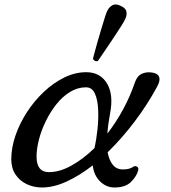

<svg xmlns="http://www.w3.org/2000/svg" viewBox="-20 -824 757 851"><path d="M166 7Q130 7 99 -7.5Q68 -22 49 -50Q30 -78 30 -118Q30 -169 48.5 -223Q67 -277 99.5 -327Q132 -377 174.5 -417Q217 -457 265 -480.5Q313 -504 362 -504Q424 -504 454 -454.5Q484 -405 468 -322Q459 -274 456 -232Q494 -281 525 -338Q556 -395 577 -456Q587 -487 608.5 -497Q630 -507 657 -502Q680 -498 685.5 -482.5Q691 -467 677 -441Q634 -361 577 -285.5Q520 -210 457 -149Q464 -113 480.5 -93Q497 -73 525 -73Q542 -73 553 -76.5Q564 -80 571 -85Q578 -90 587 -85.5Q596 -81 592 -67Q585 -42 560.5 -17.5Q536 7 487 7Q451 7 423.5 -20Q396 -47 391 -91Q333 -46 275.5 -19.5Q218 7 166 7ZM197 -61Q244 -61 296.5 -90Q349 -119 399 -168Q407 -204 412 -250Q417 -296 415 -339Q413 -382 400.5 -409.5Q388 -437 361 -437Q324 -437 290.5 -416.5Q257 -396 230 -362Q203 -328 183 -287Q163 -246 152.5 -205Q142 -164 142 -130Q142 -61 197 -61ZM414 -554Q407 -551 400.5 -554.5Q394 -558 392 -564Q393 -568 398.5 -588.5Q404 -609 412 -637.5Q420 -666 429 -695.5Q438 -725 445 -747.5Q452 -770 456 -777Q464 -793 478.5 -801Q493 -809 515 -798Q538 -788 540.5 -771.5Q543 -755 535 -740Q532 -732 519.5 -712Q507 -692 490 -666.5Q473 -641 456.5 -616.5Q440 -592 428 -574.5Q416 -557 414 -554Z"/></svg>

Font: Zen Old Mincho SemiBold
Style: Regular
Weight: 600
Version: Version 1.500